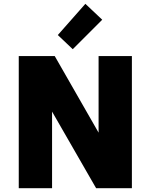

<svg xmlns="http://www.w3.org/2000/svg" viewBox="-20 -983 787 1003"><path d="M78 0V-690H266L495 -290V-690H669V0H482L252 -400V0ZM282 -800 426 -963 514 -880 360 -726Z"/></svg>

Font: Oxanium ExtraLight ExtraBold
Style: Regular
Weight: 800
Version: Version 2.000